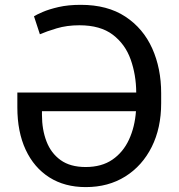

<svg xmlns="http://www.w3.org/2000/svg" viewBox="-20 -757 732 787"><path d="M331.7 9.9Q245 9.9 182.2 -30Q119.3 -70 85.2 -143.3Q51.1 -216.6 51.1 -316.8V-377.8H538.4Q538 -450.3 515.6 -513.1Q493.3 -576 442.3 -614.7Q391.3 -653.4 305.4 -653.4Q254.3 -653.4 212.2 -640.8Q170.1 -628.2 143.5 -616.5L119.3 -690.3Q129.3 -696.7 155 -707.9Q180.8 -719.1 220.3 -728.2Q259.9 -737.2 311.1 -737.2Q420.5 -737.2 493.8 -688.9Q567.1 -640.6 603.9 -558.6Q640.6 -476.6 640.6 -375V-333.8Q640.6 -232.2 601.9 -154.8Q563.2 -77.4 493.6 -33.7Q424 9.9 331.7 9.9ZM331 -72.4Q396.7 -72.4 440.7 -102.6Q484.7 -132.8 508.7 -184.7Q532.7 -236.5 537.3 -301.1H152V-285.5Q152 -225.9 170.5 -177.6Q188.9 -129.3 228.3 -100.9Q267.8 -72.4 331 -72.4Z"/></svg>

Font: Linik Sans
Style: Regular
Weight: 400
Designer: Rasmus Andersson (font), Marc Monis (original base), Kil Hyung-jin (Pretendard portions), Cristiano Sobral (main changes
Foundry: rsms
Version: Version 3.018;May 31, 2022;FontCreator 14.0.0.2814 64-bit; t